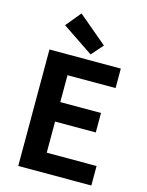

<svg xmlns="http://www.w3.org/2000/svg" viewBox="-144 -1093 903 1180"><g transform="rotate(15 307.5 -503.0)"><path d="M91 0V-741H545V-617H239V-446H498V-322H239V-124H556V0ZM343 -777 145 -910 224 -1006 408 -851Z"/></g></svg>

Font: Noto Sans KR Thin
Style: Bold
Weight: 700
Version: Version 2.004-H2;hotconv 1.0.118;makeotfexe 2.5.65603